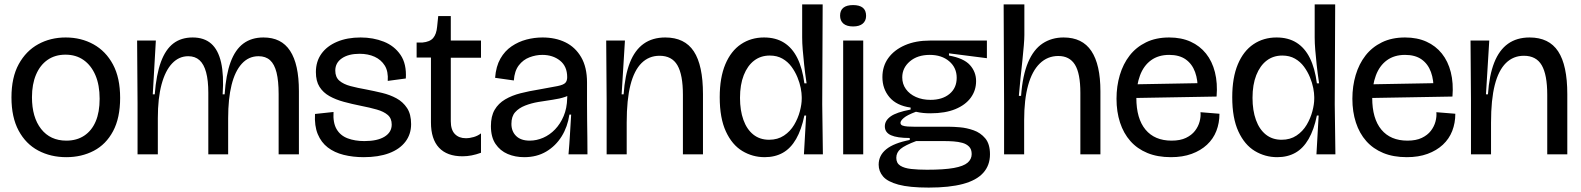

<svg xmlns="http://www.w3.org/2000/svg" viewBox="-20 -700 7171 871"><path d="M281 13Q210 13 153.5 -17Q97 -47 64.5 -107.5Q32 -168 32 -258Q32 -349 65 -409Q98 -469 153.5 -499.5Q209 -530 278 -530Q348 -530 404 -499Q460 -468 492.5 -407.5Q525 -347 525 -256Q525 -165 493 -105Q461 -45 405.5 -16Q350 13 281 13ZM281 -62Q328 -62 362 -84.5Q396 -107 414 -149Q432 -191 432 -252Q432 -314 413 -358.5Q394 -403 359.5 -427.5Q325 -452 277 -452Q230 -452 196 -428.5Q162 -405 143.5 -361.5Q125 -318 125 -259Q125 -168 166.5 -115Q208 -62 281 -62Z M604 0V-230L602 -516H687L673 -272H682Q689 -362 710 -419Q731 -476 766.5 -503Q802 -530 854 -530Q906 -530 938 -502Q970 -474 983 -416.5Q996 -359 990 -272H999Q1005 -361 1026 -418Q1047 -475 1084 -502.5Q1121 -530 1175 -530Q1216 -530 1246 -515Q1276 -500 1296 -469.5Q1316 -439 1326 -393.5Q1336 -348 1336 -286V0H1244V-273Q1244 -333 1234.5 -371Q1225 -409 1205 -427Q1185 -445 1153 -445Q1108 -445 1077 -411Q1046 -377 1030.5 -314.5Q1015 -252 1015 -164V0H925V-279Q925 -335 915 -372Q905 -409 885 -427Q865 -445 834 -445Q792 -445 761 -412.5Q730 -380 713 -317.5Q696 -255 696 -164V0Z M1630 13Q1581 13 1539 2.5Q1497 -8 1467 -31Q1437 -54 1421.5 -91.5Q1406 -129 1409 -183L1493 -192Q1490 -143 1507 -114Q1524 -85 1557 -72.5Q1590 -60 1633 -60Q1692 -60 1724.5 -80Q1757 -100 1757 -135Q1757 -163 1739 -178.5Q1721 -194 1689.5 -203Q1658 -212 1617 -220Q1577 -228 1540 -238Q1503 -248 1474.5 -264Q1446 -280 1429.5 -306Q1413 -332 1413 -373Q1413 -421 1438 -456Q1463 -491 1509 -510.5Q1555 -530 1616 -530Q1673 -530 1721 -511Q1769 -492 1797 -451Q1825 -410 1821 -344L1739 -333Q1742 -376 1725.5 -402.5Q1709 -429 1679.5 -442.5Q1650 -456 1611 -456Q1561 -456 1531 -435.5Q1501 -415 1501 -380Q1501 -350 1519.5 -334Q1538 -318 1570 -309.5Q1602 -301 1642 -294Q1678 -287 1713.5 -278.5Q1749 -270 1778.5 -254Q1808 -238 1826.5 -210Q1845 -182 1845 -137Q1845 -91 1819 -57Q1793 -23 1745 -5Q1697 13 1630 13Z M2078 9Q2008 9 1971.5 -30Q1935 -69 1935 -145V-439H1870V-507H1896Q1930 -510 1945 -527.5Q1960 -545 1963 -579L1968 -627H2025V-516H2162V-438H2025V-150Q2025 -111 2043.5 -92Q2062 -73 2093 -73Q2111 -73 2129.5 -78.5Q2148 -84 2162 -95V-7Q2140 1 2119.5 5Q2099 9 2078 9Z M2358 13Q2317 13 2283 -1.5Q2249 -16 2228 -47Q2207 -78 2207 -128Q2207 -173 2224 -202Q2241 -231 2271.5 -249Q2302 -267 2341.5 -277Q2381 -287 2425 -294Q2482 -304 2509 -309.5Q2536 -315 2544.5 -324Q2553 -333 2553 -350Q2553 -399 2520.5 -425Q2488 -451 2440 -451Q2411 -451 2382 -440Q2353 -429 2333.5 -403.5Q2314 -378 2311 -335L2226 -347Q2230 -399 2250 -434Q2270 -469 2301 -490Q2332 -511 2368 -520.5Q2404 -530 2441 -530Q2500 -530 2545 -508Q2590 -486 2616.5 -440.5Q2643 -395 2643 -326V-228Q2643 -190 2643.5 -152Q2644 -114 2644.5 -76Q2645 -38 2645 0H2559Q2563 -45 2565.5 -88.5Q2568 -132 2571 -180H2563Q2555 -125 2528 -81.5Q2501 -38 2458 -12.5Q2415 13 2358 13ZM2383 -62Q2414 -62 2444 -75Q2474 -88 2498 -113Q2522 -138 2537 -173.5Q2552 -209 2553 -254L2554 -276L2580 -285Q2569 -269 2544 -260.5Q2519 -252 2487 -247.5Q2455 -243 2422.5 -237.5Q2390 -232 2362 -221Q2334 -210 2317 -191Q2300 -172 2300 -138Q2300 -104 2321.5 -83Q2343 -62 2383 -62Z M2732 0V-245L2730 -516H2815L2800 -272H2809Q2815 -359 2837.5 -416Q2860 -473 2900 -501.5Q2940 -530 2998 -530Q3086 -530 3127.5 -467Q3169 -404 3169 -273V0H3078V-270Q3078 -361 3053 -404Q3028 -447 2972 -447Q2924 -447 2890.5 -414Q2857 -381 2840 -314.5Q2823 -248 2823 -144V0Z M3449 13Q3394 13 3347.5 -15Q3301 -43 3273 -103.5Q3245 -164 3245 -259Q3245 -348 3270.5 -408.5Q3296 -469 3341.5 -499.5Q3387 -530 3446 -530Q3499 -530 3536.5 -506.5Q3574 -483 3597 -437Q3620 -391 3629 -322H3639Q3632 -369 3628 -406.5Q3624 -444 3621.5 -474.5Q3619 -505 3619 -530V-680H3712L3710 -227L3713 0H3627L3637 -176H3629Q3616 -112 3591.5 -69.5Q3567 -27 3531.5 -7Q3496 13 3449 13ZM3469 -66Q3508 -66 3536.5 -85Q3565 -104 3582.5 -133.5Q3600 -163 3608.5 -195Q3617 -227 3617 -252V-260Q3617 -277 3612.5 -300.5Q3608 -324 3597.5 -349.5Q3587 -375 3570.5 -397.5Q3554 -420 3529.5 -434Q3505 -448 3472 -448Q3431 -448 3401 -425Q3371 -402 3354 -359Q3337 -316 3337 -256Q3337 -199 3352.5 -156Q3368 -113 3397.5 -89.5Q3427 -66 3469 -66Z M3805 0V-516H3896V0ZM3850 -580Q3821 -580 3806 -593Q3791 -606 3791 -629Q3791 -653 3806 -665Q3821 -677 3850 -677Q3879 -677 3894 -665Q3909 -653 3909 -628Q3909 -606 3894 -593Q3879 -580 3850 -580Z M4193 151Q4105 151 4055.5 137.5Q4006 124 3986 100.5Q3966 77 3966 47Q3966 5 4000.5 -23Q4035 -51 4107 -65V-74Q4050 -74 4022 -86.5Q3994 -99 3994 -127Q3994 -153 4020.5 -172Q4047 -191 4111 -203V-212Q4047 -221 4015 -259Q3983 -297 3983 -350Q3983 -400 4010 -437Q4037 -474 4085.5 -495Q4134 -516 4199 -516H4457V-436L4285 -458V-448Q4352 -436 4380 -405Q4408 -374 4408 -332Q4408 -290 4384 -257Q4360 -224 4314 -205Q4268 -186 4201 -186Q4183 -186 4168 -187.5Q4153 -189 4135 -193Q4095 -178 4080 -165Q4065 -152 4065 -143Q4065 -134 4074 -130.5Q4083 -127 4098.5 -126Q4114 -125 4132 -125H4288Q4305 -125 4335 -122.5Q4365 -120 4396.5 -109Q4428 -98 4449.5 -72.5Q4471 -47 4471 0Q4471 50 4440.5 84Q4410 118 4348.5 134.5Q4287 151 4193 151ZM4185 70Q4263 70 4307 62Q4351 54 4369.5 38Q4388 22 4388 -1Q4388 -23 4376 -35Q4364 -47 4345.5 -52Q4327 -57 4306 -58.5Q4285 -60 4265 -60H4136Q4085 -41 4065.5 -24.5Q4046 -8 4046 16Q4046 40 4064 51.5Q4082 63 4113.5 66.5Q4145 70 4185 70ZM4201 -247Q4255 -247 4287.5 -274Q4320 -301 4320 -347Q4320 -393 4286 -422Q4252 -451 4198 -451Q4142 -451 4107.5 -421.5Q4073 -392 4073 -349Q4073 -319 4089.5 -296Q4106 -273 4135 -260Q4164 -247 4201 -247Z M4535 0V-226L4533 -680H4627V-541Q4627 -524 4624.5 -493.5Q4622 -463 4618 -425Q4614 -387 4609.5 -345.5Q4605 -304 4602 -265H4612Q4619 -359 4644 -417.5Q4669 -476 4710 -503Q4751 -530 4805 -530Q4890 -530 4931 -468.5Q4972 -407 4972 -286V0H4881V-279Q4881 -367 4856.5 -406.5Q4832 -446 4781 -446Q4732 -446 4697 -412Q4662 -378 4644 -313Q4626 -248 4626 -155V0Z M5292 13Q5231 13 5185 -6Q5139 -25 5108 -60Q5077 -95 5061 -144Q5045 -193 5045 -252Q5045 -309 5060 -359.5Q5075 -410 5104.5 -448Q5134 -486 5179 -508Q5224 -530 5284 -530Q5339 -530 5381 -511Q5423 -492 5451 -457Q5479 -422 5491.5 -372.5Q5504 -323 5499 -262L5101 -255V-317L5432 -323L5413 -287Q5415 -336 5401.5 -373Q5388 -410 5359 -430.5Q5330 -451 5284 -451Q5235 -451 5201.5 -426.5Q5168 -402 5151.5 -357.5Q5135 -313 5135 -256Q5135 -162 5176.5 -112Q5218 -62 5295 -62Q5334 -62 5360 -74.5Q5386 -87 5401 -106.5Q5416 -126 5422 -148.5Q5428 -171 5426 -191L5512 -184Q5512 -142 5498 -106Q5484 -70 5455.5 -43.5Q5427 -17 5386 -2Q5345 13 5292 13Z M5774 13Q5719 13 5672.5 -15Q5626 -43 5598 -103.5Q5570 -164 5570 -259Q5570 -348 5595.5 -408.5Q5621 -469 5666.5 -499.5Q5712 -530 5771 -530Q5824 -530 5861.5 -506.5Q5899 -483 5922 -437Q5945 -391 5954 -322H5964Q5957 -369 5953 -406.5Q5949 -444 5946.5 -474.5Q5944 -505 5944 -530V-680H6037L6035 -227L6038 0H5952L5962 -176H5954Q5941 -112 5916.5 -69.5Q5892 -27 5856.5 -7Q5821 13 5774 13ZM5794 -66Q5833 -66 5861.5 -85Q5890 -104 5907.5 -133.5Q5925 -163 5933.5 -195Q5942 -227 5942 -252V-260Q5942 -277 5937.5 -300.5Q5933 -324 5922.5 -349.5Q5912 -375 5895.5 -397.5Q5879 -420 5854.5 -434Q5830 -448 5797 -448Q5756 -448 5726 -425Q5696 -402 5679 -359Q5662 -316 5662 -256Q5662 -199 5677.5 -156Q5693 -113 5722.5 -89.5Q5752 -66 5794 -66Z M6362 13Q6301 13 6255 -6Q6209 -25 6178 -60Q6147 -95 6131 -144Q6115 -193 6115 -252Q6115 -309 6130 -359.5Q6145 -410 6174.5 -448Q6204 -486 6249 -508Q6294 -530 6354 -530Q6409 -530 6451 -511Q6493 -492 6521 -457Q6549 -422 6561.5 -372.5Q6574 -323 6569 -262L6171 -255V-317L6502 -323L6483 -287Q6485 -336 6471.5 -373Q6458 -410 6429 -430.5Q6400 -451 6354 -451Q6305 -451 6271.5 -426.5Q6238 -402 6221.5 -357.5Q6205 -313 6205 -256Q6205 -162 6246.5 -112Q6288 -62 6365 -62Q6404 -62 6430 -74.5Q6456 -87 6471 -106.5Q6486 -126 6492 -148.5Q6498 -171 6496 -191L6582 -184Q6582 -142 6568 -106Q6554 -70 6525.5 -43.5Q6497 -17 6456 -2Q6415 13 6362 13Z M6653 0V-245L6651 -516H6736L6721 -272H6730Q6736 -359 6758.5 -416Q6781 -473 6821 -501.5Q6861 -530 6919 -530Q7007 -530 7048.5 -467Q7090 -404 7090 -273V0H6999V-270Q6999 -361 6974 -404Q6949 -447 6893 -447Q6845 -447 6811.5 -414Q6778 -381 6761 -314.5Q6744 -248 6744 -144V0Z"/></svg>

Font: Bricolage Grotesque 96pt
Style: Regular
Weight: 400
Version: Version 1.001;gftools[0.9.33.dev8+g029e19f]